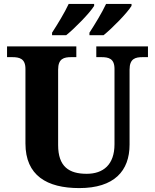

<svg xmlns="http://www.w3.org/2000/svg" viewBox="-20 -951 792 981"><path d="M437 -784V-771H509C554 -807 631 -886 652 -921V-931H522C501 -886 465 -827 437 -784ZM246 -784V-771H318C363 -807 440 -886 461 -921V-931H331C310 -886 274 -827 246 -784ZM385 10C564 10 642 -78 642 -212V-595C642 -652 672 -659 709 -659H736V-714H472V-659H498C535 -659 565 -652 565 -599V-214C565 -110 508 -63 423 -63C333 -63 277 -99 277 -210V-595C277 -652 307 -659 344 -659H370V-714H16V-659H42C79 -659 110 -652 110 -599V-218C110 -54 220 10 385 10Z"/></svg>

Font: Noto Serif Hentaigana Bold
Style: Regular
Weight: 700
Designer: Kazuhiro Yamada
Foundry: nipponia
Version: Version 1.000